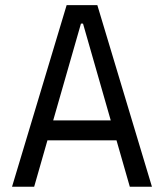

<svg xmlns="http://www.w3.org/2000/svg" viewBox="-20 -713 626 733"><path d="M25.9 0 234.4 -693.4H351.6L560.1 0H475.6L424.8 -177.2H161.1L110.4 0ZM183.1 -253.4H402.8L296.9 -623H289.1Z"/></svg>

Font: Cascadia Code NF SemiLight
Style: Regular
Weight: 350
Monospace: yes
Designer: Aaron Bell
Foundry: Saja Typeworks
Version: Version 2404.023; ttfautohint (v1.8.4)